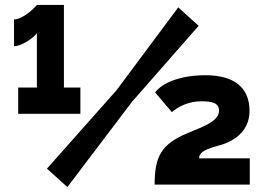

<svg xmlns="http://www.w3.org/2000/svg" viewBox="-20 -751 1073 781"><path d="M240 -395V-731H130C130 -729 77 -672 37 -672V-563C68 -563 117 -597 130 -616V-395H54V-288H307V-395ZM254 10 517 -337 788 -646 705 -721 454 -384 171 -65ZM996 0V-107H790C790 -134 822 -146 870 -159C921 -172 995 -210 995 -300C995 -396 931 -445 816 -445C713 -445 640 -414 611 -375L679 -295C706 -318 748 -339 799 -339C843 -339 871 -332 871 -301C871 -258 807 -236 744 -210C635 -165 609 -113 609 0Z"/></svg>

Font: Raleway Black
Style: Regular
Weight: 900
Designer: Matt McInerney, Pablo Impallari, Rodrigo Fuenzalida
Foundry: Matt McInerney, Pablo Impallari, Rodrigo Fuenzalida
Version: Version 3.000g; ttfautohint (v1.5) -l 8 -r 28 -G 28 -x 14 -D